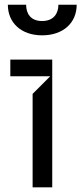

<svg xmlns="http://www.w3.org/2000/svg" viewBox="-20 -800 348 820"><path d="M229.4 -779.8C229.4 -742.9 209.5 -710.2 159.8 -710.2C110.1 -710.2 91.6 -742.9 91.6 -779.8H13.5C13.5 -703.1 70.3 -649.1 159.8 -649.1C250.7 -649.1 307.5 -703.1 307.5 -779.8ZM203.1 0V-545.5H24.1V-474.4H194.6L119.3 -399.1V0Z"/></svg>

Font: Riot Sans 2.0
Style: Regular
Weight: 400
Designer: Rasmus Andersson
Foundry: rsms
Version: Version 3.006;hotconv 1.0.109;makeotfexe 2.5.65596